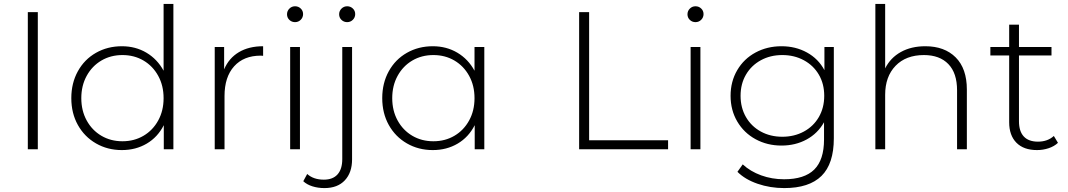

<svg xmlns="http://www.w3.org/2000/svg" viewBox="-20 -762 5453 980"><path d="M122 -700H173V0H122Z M865 -742V0H816V-123Q785 -62 729 -29Q673 4 602 4Q529 4 470 -30Q411 -64 377.5 -124Q344 -184 344 -261Q344 -338 377.5 -398.5Q411 -459 470 -492.5Q529 -526 602 -526Q672 -526 727.5 -493Q783 -460 815 -401V-742ZM815 -261Q815 -325 787.5 -375Q760 -425 712.5 -453Q665 -481 605 -481Q545 -481 497.5 -453Q450 -425 422.5 -375Q395 -325 395 -261Q395 -197 422.5 -147Q450 -97 497.5 -69Q545 -41 605 -41Q665 -41 712.5 -69Q760 -97 787.5 -147Q815 -197 815 -261Z M1323 -526V-477L1311 -478Q1224 -478 1175 -423.5Q1126 -369 1126 -272V0H1076V-522H1124V-408Q1148 -465 1199 -495.5Q1250 -526 1323 -526Z M1461 -522H1511V0H1461ZM1445 -689Q1445 -706 1457 -718Q1469 -730 1486 -730Q1503 -730 1515 -718.5Q1527 -707 1527 -690Q1527 -673 1515 -661Q1503 -649 1486 -649Q1469 -649 1457 -660.5Q1445 -672 1445 -689Z M1528 163 1548 126Q1580 155 1633 155Q1679 155 1703 128Q1727 101 1727 50V-522H1777V52Q1777 119 1740 158.5Q1703 198 1636 198Q1603 198 1574.5 189Q1546 180 1528 163ZM1711 -689Q1711 -706 1723 -718Q1735 -730 1752 -730Q1769 -730 1781 -718.5Q1793 -707 1793 -690Q1793 -673 1781 -661Q1769 -649 1752 -649Q1735 -649 1723 -660.5Q1711 -672 1711 -689Z M2452 -522V0H2403V-123Q2372 -62 2316 -29Q2260 4 2189 4Q2116 4 2057 -30Q1998 -64 1964.5 -124Q1931 -184 1931 -261Q1931 -338 1964.5 -398.5Q1998 -459 2057 -492.5Q2116 -526 2189 -526Q2259 -526 2314.5 -493Q2370 -460 2402 -401V-522ZM2402 -261Q2402 -325 2374.5 -375Q2347 -425 2299.5 -453Q2252 -481 2192 -481Q2132 -481 2084.5 -453Q2037 -425 2009.5 -375Q1982 -325 1982 -261Q1982 -197 2009.5 -147Q2037 -97 2084.5 -69Q2132 -41 2192 -41Q2252 -41 2299.5 -69Q2347 -97 2374.5 -147Q2402 -197 2402 -261Z M2936 -700H2987V-46H3390V0H2936Z M3505 -522H3555V0H3505ZM3489 -689Q3489 -706 3501 -718Q3513 -730 3530 -730Q3547 -730 3559 -718.5Q3571 -707 3571 -690Q3571 -673 3559 -661Q3547 -649 3530 -649Q3513 -649 3501 -660.5Q3489 -672 3489 -689Z M4236 -522V-56Q4236 74 4173 136Q4110 198 3983 198Q3911 198 3847 176Q3783 154 3744 115L3771 77Q3810 113 3865 133Q3920 153 3982 153Q4086 153 4136 103.5Q4186 54 4186 -50V-138Q4154 -81 4097 -50Q4040 -19 3969 -19Q3896 -19 3836.5 -51.5Q3777 -84 3743 -142Q3709 -200 3709 -273Q3709 -346 3743 -404Q3777 -462 3836.5 -494Q3896 -526 3969 -526Q4041 -526 4099 -494Q4157 -462 4188 -404V-522ZM4187 -273Q4187 -334 4159.5 -381Q4132 -428 4083 -454.5Q4034 -481 3973 -481Q3912 -481 3863.5 -454.5Q3815 -428 3787.5 -381Q3760 -334 3760 -273Q3760 -212 3787.5 -164.5Q3815 -117 3863.5 -90.5Q3912 -64 3973 -64Q4034 -64 4083 -90.5Q4132 -117 4159.5 -164.5Q4187 -212 4187 -273Z M4915 -305V0H4865V-301Q4865 -389 4820.5 -435Q4776 -481 4696 -481Q4604 -481 4551 -426Q4498 -371 4498 -278V0H4448V-742H4498V-413Q4525 -467 4578 -496.5Q4631 -526 4703 -526Q4801 -526 4858 -469Q4915 -412 4915 -305Z M5380 -33Q5361 -15 5332.5 -5.5Q5304 4 5273 4Q5205 4 5168 -33.5Q5131 -71 5131 -138V-479H5035V-522H5131V-636H5181V-522H5347V-479H5181V-143Q5181 -92 5205.5 -65.5Q5230 -39 5278 -39Q5327 -39 5359 -68Z"/></svg>

Font: Idrija Light
Style: Regular
Weight: 300
Designer: Julieta Ulanovsky
Foundry: Julieta Ulanovsky
Version: Version 7.200